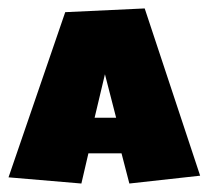

<svg xmlns="http://www.w3.org/2000/svg" viewBox="-24 -684 492 453"><path d="M448.2 -269.5 281.2 -251 262.7 -322.3H184.6L168 -251L-3.9 -265.6L129.9 -655.3L317.4 -664.1ZM250 -406.2 223.6 -508.8 199.2 -406.2Z"/></svg>

Font: Luckiest Guy
Style: Regular
Weight: 400
Designer: Astigmatic (AOETI)
Foundry: Astigmatic (AOETI)
Version: Version 1.000